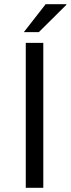

<svg xmlns="http://www.w3.org/2000/svg" viewBox="-20 -889 334 909"><path d="M102 0V-686H185V0ZM93 -737 196 -869H294V-866L164 -737Z"/></svg>

Font: Archivo SemiExpanded Light
Style: Regular
Weight: 300
Width: 6
Designer: Hector Gatti
Foundry: Omnibus-Type
Version: Version 2.001